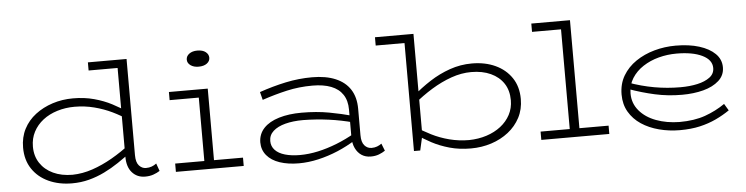

<svg xmlns="http://www.w3.org/2000/svg" viewBox="-45 -907 4385 1128"><g transform="rotate(-5 2148.0 -342.5)"><path d="M341 14Q264 14 203 -14Q142 -42 107 -94.5Q72 -147 72 -220Q72 -281 97 -329.5Q122 -378 166.5 -412Q211 -446 268 -464.5Q325 -483 389 -483Q456 -483 513 -467.5Q570 -452 617 -427.5Q664 -403 702 -376V-330Q663 -357 614.5 -380.5Q566 -404 510 -418.5Q454 -433 394 -433Q340 -433 291.5 -418Q243 -403 207 -375Q171 -347 150.5 -308Q130 -269 130 -221Q130 -165 157.5 -123.5Q185 -82 234 -59Q283 -36 348 -36Q407 -37 466 -57Q525 -77 583.5 -110.5Q642 -144 697 -187V-138Q659 -109 618 -81.5Q577 -54 533 -32.5Q489 -11 441.5 1.5Q394 14 341 14ZM772 12Q725 12 695.5 -21Q666 -54 666 -114V-686H723V-119Q723 -76 740.5 -57Q758 -38 781 -38Q800 -38 815 -43.5Q830 -49 843 -59L859 -14Q842 -3 820.5 4.5Q799 12 772 12ZM495 -638V-686H714V-638Z M1126 -8V-471H1183V-8ZM954 0V-49H1354V0ZM954 -423V-471H1175V-423ZM1141 -604Q1112 -604 1093.5 -617.5Q1075 -631 1075 -651Q1075 -672 1093.5 -685.5Q1112 -699 1141 -699Q1173 -699 1190.5 -685Q1208 -671 1208 -651Q1208 -631 1190 -617.5Q1172 -604 1141 -604Z M2103 10Q2072 10 2049 -5Q2026 -20 2012.5 -48Q1999 -76 1999 -115V-276Q1999 -329 1975.5 -364.5Q1952 -400 1907 -417.5Q1862 -435 1797 -435Q1718 -435 1645.5 -418.5Q1573 -402 1499 -377L1487 -424Q1565 -451 1642.5 -467.5Q1720 -484 1799 -484Q1880 -484 1937 -460Q1994 -436 2023.5 -390Q2053 -344 2053 -276V-120Q2053 -79 2070 -59.5Q2087 -40 2112 -40Q2130 -40 2144.5 -45.5Q2159 -51 2171 -60L2188 -17Q2172 -6 2151 2Q2130 10 2103 10ZM1679 13Q1615 13 1566 -3.5Q1517 -20 1490 -52.5Q1463 -85 1463 -130Q1464 -179 1496 -213Q1528 -247 1586 -264.5Q1644 -282 1719 -282Q1808 -282 1881 -268.5Q1954 -255 2020 -237V-198Q1950 -217 1876.5 -227Q1803 -237 1725 -238Q1665 -238 1619.5 -226Q1574 -214 1548 -190.5Q1522 -167 1522 -132Q1522 -101 1542.5 -79Q1563 -57 1601 -46Q1639 -35 1689 -35Q1741 -35 1796 -47Q1851 -59 1908 -81.5Q1965 -104 2020 -136L2019 -95Q1967 -62 1910 -38Q1853 -14 1794 -0.5Q1735 13 1679 13Z M2188 -637V-686H2407V-637ZM2741 -483Q2819 -483 2879.5 -455Q2940 -427 2975 -375Q3010 -323 3010 -250Q3010 -189 2984.5 -140.5Q2959 -92 2915 -57.5Q2871 -23 2814 -4.5Q2757 14 2693 14Q2625 14 2568 -2Q2511 -18 2464 -43Q2417 -68 2379 -95V-140Q2418 -114 2466.5 -89.5Q2515 -65 2571 -50.5Q2627 -36 2687 -36Q2742 -37 2790 -52.5Q2838 -68 2874 -96Q2910 -124 2930.5 -162.5Q2951 -201 2951 -248Q2951 -306 2924 -347Q2897 -388 2848 -410.5Q2799 -433 2733 -433Q2675 -433 2615.5 -412Q2556 -391 2498 -355.5Q2440 -320 2385 -274V-322Q2435 -366 2491.5 -402.5Q2548 -439 2611 -461Q2674 -483 2741 -483ZM2358 0V-686H2415V-89L2395 0Z M3281 -8V-686H3338V-8ZM3109 0V-49H3510V0ZM3110 -637V-686H3336V-637Z M3926 14Q3862 14 3803 -1.5Q3744 -17 3699 -47Q3654 -77 3628 -121.5Q3602 -166 3602 -224Q3602 -287 3630.5 -335Q3659 -383 3707.5 -416Q3756 -449 3817 -466Q3878 -483 3943 -483Q4022 -483 4081.5 -464.5Q4141 -446 4175 -412.5Q4209 -379 4209 -332Q4209 -285 4174 -253.5Q4139 -222 4082 -207Q4025 -192 3956 -192Q3873 -192 3796.5 -209Q3720 -226 3645 -253L3644 -292Q3721 -264 3797 -250.5Q3873 -237 3951 -237Q4006 -237 4051 -247Q4096 -257 4124 -278Q4152 -299 4152 -333Q4152 -381 4095.5 -408.5Q4039 -436 3944 -436Q3890 -436 3839 -422.5Q3788 -409 3746.5 -382Q3705 -355 3680 -315.5Q3655 -276 3655 -225Q3655 -168 3691.5 -124.5Q3728 -81 3790 -58Q3852 -35 3927 -34Q4015 -34 4079.5 -57Q4144 -80 4197 -117L4221 -77Q4183 -51 4139.5 -30.5Q4096 -10 4044 2Q3992 14 3926 14Z"/></g></svg>

Font: BioRhyme SemiExpanded Light
Style: Regular
Weight: 300
Width: 6
Designer: Aoife Mooney
Foundry: Aoife Mooney Type
Version: Version 1.600;gftools[0.9.33]